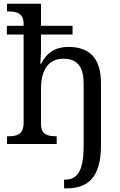

<svg xmlns="http://www.w3.org/2000/svg" viewBox="-20 -780 652 1040"><path d="M18.1 0H287.1V-42H284.2C238.8 -42 202.1 -50.3 202.1 -108.9V-299.8C202.1 -398.9 240.2 -461.9 323.2 -461.9C402.8 -461.9 433.1 -413.6 433.1 -325.2V8.8C433.1 79.1 424.3 125.5 407.2 153.8C389.6 182.1 364.7 192.9 333 192.9H327.1V240.2H341.8C396 240.2 442.4 226.6 475.1 191.4C507.8 155.8 526.9 97.7 526.9 7.8V-330.1C526.9 -466.3 463.9 -525.9 350.1 -525.9C282.2 -525.9 232.9 -495.6 203.1 -435.1H198.2C198.7 -444.3 199.7 -454.1 200.2 -463.9C201.7 -481 202.1 -502 202.1 -520V-592.8H373V-640.1H202.1V-759.8H18.1V-717.8H25.9C69.3 -717.8 107.9 -710 107.9 -649.9V-640.1H17.1V-592.8H107.9V-113.8C107.9 -51.3 70.8 -42 25.9 -42H18.1Z"/></svg>

Font: The Erased English
Style: Regular
Weight: 400
Designer: Monotype Design team + ligartures altered by 180 Amsterdam
Foundry: Monotype Imaging Inc.
Version: Version 1.030;Glyphs 3.1.2 (3151)